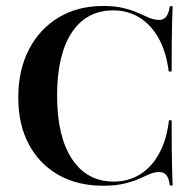

<svg xmlns="http://www.w3.org/2000/svg" viewBox="-20 -602 642 634"><path d="M321 11.3Q235.5 11.3 172.6 -24.6Q109.7 -60.5 75 -125.8Q40.3 -191.1 40.3 -279.8Q40.3 -370.2 75.4 -438.3Q110.5 -506.5 173.8 -544.4Q237.1 -582.3 320.2 -582.3Q359.7 -582.3 387.9 -575.4Q416.1 -568.5 436.3 -559.3Q456.5 -550 473 -543.1Q489.5 -536.3 505.6 -536.3Q520.2 -536.3 528.6 -546.8Q537.1 -557.3 541.1 -581.5H550Q549.2 -559.7 548.4 -532.7Q547.6 -505.6 547.2 -466.5Q546.8 -427.4 546.8 -366.1H537.1Q529 -430.6 504 -475.4Q479 -520.2 440.7 -544Q402.4 -567.7 354 -567.7Q265.3 -567.7 216.9 -494.4Q168.5 -421 168.5 -286.3Q168.5 -151.6 217.7 -77Q266.9 -2.4 355.6 -2.4Q404.8 -2.4 443.1 -26.6Q481.5 -50.8 506 -96Q530.6 -141.1 537.9 -204.8H546.8Q546.8 -146 547.2 -106.5Q547.6 -66.9 548.4 -39.5Q549.2 -12.1 550 10.5H541.1Q537.1 -14.5 529 -24.2Q521 -33.9 505.6 -33.9Q489.5 -33.9 473.8 -27Q458.1 -20.2 438.3 -11.3Q418.5 -2.4 389.9 4.4Q361.3 11.3 321 11.3Z"/></svg>

Font: Playfair 144pt
Style: Bold
Weight: 700
Version: Version 2.001;gftools[0.9.30]